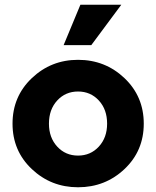

<svg xmlns="http://www.w3.org/2000/svg" viewBox="-20 -780 659 812"><path d="M249 -589 320 -760H493L366 -589ZM310 12Q196 12 114.5 -65Q33 -142 33 -257Q33 -372 114.5 -449.5Q196 -527 310 -527Q425 -527 506.5 -449.5Q588 -372 588 -257Q588 -142 506.5 -65Q425 12 310 12ZM187 -257Q187 -198 222 -160Q257 -122 310 -122Q363 -122 398 -160Q433 -198 433 -257Q433 -317 398 -355Q363 -393 310 -393Q257 -393 222 -355Q187 -317 187 -257Z"/></svg>

Font: Freely
Style: Bold
Weight: 700
Designer: Kris Sowersby
Foundry: Klim Type Foundry
Version: Version 1.006;hotconv 1.0.113;makeotfexe 2.5.65598;200799169